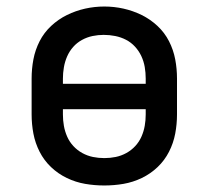

<svg xmlns="http://www.w3.org/2000/svg" viewBox="-20 -561 640 589"><path d="M300 8Q270 8 241 3Q212 -2 185 -15Q158 -28 136.5 -48.5Q115 -69 101.5 -95.5Q88 -122 82.5 -151Q77 -180 77 -210V-320Q77 -350 82.5 -379Q88 -408 101.5 -434.5Q115 -461 137 -481.5Q159 -502 185.5 -515Q212 -528 241 -534.5Q270 -541 300 -541Q330 -541 359 -534.5Q388 -528 414.5 -515Q441 -502 463 -481.5Q485 -461 498.5 -434.5Q512 -408 517.5 -379Q523 -350 523 -320V-210Q523 -180 517.5 -151Q512 -122 498.5 -95.5Q485 -69 463.5 -48.5Q442 -28 415 -15Q388 -2 359 3Q330 8 300 8ZM173 -304H427V-320Q427 -338 424 -355.5Q421 -373 413.5 -389Q406 -405 394 -418Q382 -431 366.5 -439Q351 -447 333.5 -450.5Q316 -454 298 -454Q281 -454 264 -450.5Q247 -447 231.5 -438.5Q216 -430 204.5 -417Q193 -404 186 -388Q179 -372 176 -354.5Q173 -337 173 -320ZM300 -76Q318 -76 335 -79.5Q352 -83 367.5 -91.5Q383 -100 395 -113Q407 -126 414 -142Q421 -158 424 -175Q427 -192 427 -210V-226H173V-210Q173 -192 176 -175Q179 -158 186 -142Q193 -126 205 -113Q217 -100 232.5 -91.5Q248 -83 265 -79.5Q282 -76 300 -76Z"/></svg>

Font: Iosevka Curly Medium Extended
Style: Regular
Weight: 500
Width: 7
Monospace: yes
Designer: Belleve Invis
Foundry: Belleve Invis
Version: Version 11.1.0; ttfautohint (v1.8.3)